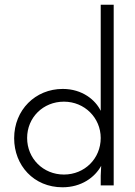

<svg xmlns="http://www.w3.org/2000/svg" viewBox="-20 -786 571 814"><path d="M40 -200C40 -85 123 8 245 8C325 8 382 -34 409 -83C409 -70 407 -56 407 -41V0H462V-766H407V-316C385 -362 329 -409 246 -409C130 -409 40 -320 40 -200ZM95 -201C95 -288 163 -355 251 -355C339 -355 407 -286 407 -201C407 -114 339 -46 251 -46C163 -46 95 -114 95 -201Z"/></svg>

Font: Josefin Sans
Style: Regular
Weight: 400
Designer: Santiago Orozco
Foundry: Typemade
Version: 1.000